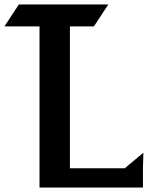

<svg xmlns="http://www.w3.org/2000/svg" viewBox="-40 -840 686 865"><path d="M138 -367V-721H-20L45 -820H448L383 -721H275V-82H522L606 -152L604 -82V5H138Z"/></svg>

Font: Holi Hai
Style: Regular
Weight: 400
Designer: Dr Anirban Mitra
Foundry: Dr Anirban Mitra
Version: Version 0.5